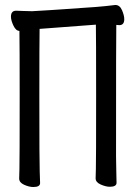

<svg xmlns="http://www.w3.org/2000/svg" viewBox="-20 -734 540 771"><path d="M114 17Q97 17 77 8Q57 -1 57 -17Q57 -29 58 -55Q59 -81 59 -351Q59 -547 58 -610Q44 -610 34 -631Q24 -652 24 -667Q24 -691 45 -691Q52 -691 70.5 -690Q89 -689 109 -689Q123 -689 365 -706Q403 -709 443 -714Q461 -714 470 -693Q479 -672 479 -657Q479 -633 459 -633L447 -634Q446 -613 446 -106Q446 -75 447 -46Q448 -17 448 0Q448 16 421 16Q405 16 384.5 7Q364 -2 364 -18Q364 -30 365 -56Q366 -82 366 -352Q366 -592 365 -635Q211 -624 139 -618Q138 -566 138 -344Q138 -74 139.5 -45Q141 -16 141 1Q141 17 114 17Z"/></svg>

Font: LXGW WenKai Mono Medium
Style: Regular
Weight: 500
Monospace: yes
Designer: LXGW / Fontworks Inc.
Foundry: LXGW / Fontworks Inc.
Version: Version 1.520; June 14, 2025